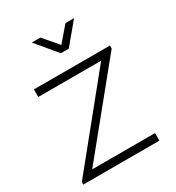

<svg xmlns="http://www.w3.org/2000/svg" viewBox="-180 -859 886 968"><g transform="rotate(-30 263.5 -375.0)"><path d="M153 -750H203L276 -665L349 -750H399L299 -630H253ZM20 0V-15L410 -496H44V-540H487V-523L97 -44H463V0Z"/></g></svg>

Font: Manrope ExtraLight
Style: Regular
Weight: 200
Designer: Mikhail Sharanda
Foundry: Mikhail Sharanda
Version: Version 4.505